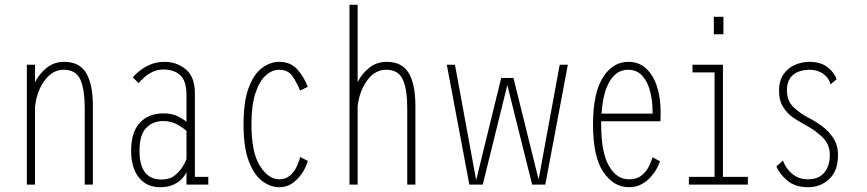

<svg xmlns="http://www.w3.org/2000/svg" viewBox="-20 -770 3615 801"><path d="M92 0V-500H126V-426.5Q144.5 -463.5 175.5 -487.8Q206.5 -512 248.5 -512Q311 -512 339.2 -465.8Q367.5 -419.5 367.5 -327V0H333.5V-317Q333.5 -397.5 315 -438.2Q296.5 -479 245.5 -479Q214 -479 188.8 -458.2Q163.5 -437.5 147 -402.2Q130.5 -367 126 -323.5V0Z M648 11Q591 11 559 -29.8Q527 -70.5 527 -141Q527 -219 563.5 -258Q600 -297 661.5 -297Q698.5 -297 723.8 -283.8Q749 -270.5 758 -261.5V-373Q758 -432.5 732 -456.2Q706 -480 661.5 -480Q635.5 -480 614 -469Q592.5 -458 578.2 -444.2Q564 -430.5 559 -423L534 -447Q541 -456.5 559 -471.8Q577 -487 604.5 -499.5Q632 -512 666.5 -512Q717 -512 755 -480.8Q793 -449.5 793 -381V-32H849V0H758V-53Q755 -43 742.2 -27.8Q729.5 -12.5 706 -0.8Q682.5 11 648 11ZM654 -21Q687.5 -21 709.2 -38.2Q731 -55.5 742.8 -76Q754.5 -96.5 758 -106V-223.5Q748.5 -233.5 722 -249.2Q695.5 -265 661.5 -265Q618 -265 590 -236.5Q562 -208 562 -141Q562 -21 654 -21Z M1145 11Q1108 11 1073.8 -14.8Q1039.5 -40.5 1017.8 -98Q996 -155.5 996 -251Q996 -347.5 1017.8 -404.8Q1039.5 -462 1073.8 -487Q1108 -512 1145 -512Q1192.5 -512 1220.8 -480Q1249 -448 1264 -408L1232 -392Q1218.5 -425 1200.2 -452Q1182 -479 1145 -479Q1115 -479 1088.5 -455.2Q1062 -431.5 1045.5 -381Q1029 -330.5 1029 -251Q1029 -133.5 1064.5 -77.8Q1100 -22 1145 -22Q1172 -22 1189.8 -37.5Q1207.5 -53 1217.8 -74.8Q1228 -96.5 1232 -115L1264 -99Q1260 -80.5 1244.8 -54.5Q1229.5 -28.5 1204.2 -8.8Q1179 11 1145 11Z M1438 0V-750H1472V-427.5Q1490.5 -464 1521.2 -488Q1552 -512 1594 -512Q1656.5 -512 1684.8 -465.8Q1713 -419.5 1713 -327V0H1679V-317Q1679 -397.5 1660.5 -438.2Q1642 -479 1591 -479Q1544.5 -479 1512.2 -435Q1480 -391 1472 -328V0Z M1938 0 1844 -500H1878L1966.5 -18.5L2071 -445H2122L2227 -21L2315 -500H2349L2255 0H2200L2096.5 -415L1994 0Z M2603.5 11Q2540.5 11 2497.2 -52.2Q2454 -115.5 2454 -251Q2454 -381 2495 -446.5Q2536 -512 2602 -512Q2645.5 -512 2675.5 -484.2Q2705.5 -456.5 2720.8 -409.2Q2736 -362 2736 -303.5Q2736 -294 2735.8 -283.5Q2735.5 -273 2735 -264H2488Q2488 -257.5 2488 -251Q2488 -135 2520 -78.5Q2552 -22 2603.5 -22Q2638.5 -22 2659 -40Q2679.5 -58 2689.2 -80Q2699 -102 2702.5 -114L2733.5 -97Q2730.5 -87 2721.2 -69.2Q2712 -51.5 2696 -33Q2680 -14.5 2657.2 -1.8Q2634.5 11 2603.5 11ZM2600 -479Q2553 -479 2524.2 -432Q2495.5 -385 2489.5 -296H2702.5V-304Q2702.5 -349 2692.2 -389Q2682 -429 2659.5 -454Q2637 -479 2600 -479Z M2958 -700H2998V-627H2958ZM2854 0V-32H2961V-468H2869V-500H2996V-32H3100V0Z M3351 11Q3297 11 3264 -17.2Q3231 -45.5 3219 -76L3246.5 -100Q3252.5 -83 3265.5 -65Q3278.5 -47 3299.8 -34.5Q3321 -22 3351 -22Q3397 -22 3419.5 -50.8Q3442 -79.5 3442 -123.5Q3442 -168.5 3410.2 -198.5Q3378.5 -228.5 3341 -248Q3316.5 -261 3290.8 -278.2Q3265 -295.5 3247.5 -322.8Q3230 -350 3230 -392.5Q3230 -432.5 3248 -459Q3266 -485.5 3295 -498.8Q3324 -512 3357 -512Q3404.5 -512 3433.2 -489Q3462 -466 3470 -439L3445 -418Q3438.5 -444.5 3414.8 -461.8Q3391 -479 3357 -479Q3333.5 -479 3312 -471.2Q3290.5 -463.5 3276.8 -444.8Q3263 -426 3263 -392.5Q3263 -349 3290.8 -322.5Q3318.5 -296 3356 -277Q3381 -264.5 3409 -244Q3437 -223.5 3456.5 -194Q3476 -164.5 3476 -123.5Q3476 -57.5 3439.8 -23.2Q3403.5 11 3351 11Z"/></svg>

Font: Trispace Condensed Thin
Style: Regular
Weight: 100
Width: 3
Designer: Tyler Finck
Foundry: Etcetera Type Company
Version: Version 1.210; ttfautohint (v1.8.3)